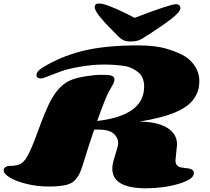

<svg xmlns="http://www.w3.org/2000/svg" viewBox="-59 -1020 1162 1060"><path d="M484.9 -304.7 460.9 -304.2Q428.7 -210.4 408.2 -141.8Q387.7 -73.2 375.2 -52.5Q362.8 -31.7 348.4 -19.3Q334 -6.8 311.5 -0.5Q274.4 9.8 210.9 9.8Q147.5 9.8 89.1 -4.4Q30.8 -18.6 -3.9 -39.3Q-38.6 -60.1 -38.6 -79.6Q-38.6 -90.8 -29.1 -97.4Q-19.5 -104 -6.8 -104Q38.1 -104 59.3 -118.4Q80.6 -132.8 99.6 -171.4Q118.7 -210 137.5 -260.7Q156.2 -311.5 172.6 -355Q189 -398.4 210.4 -443.8Q256.3 -541.5 324.2 -574.2Q356.9 -589.8 411.1 -598.4Q465.3 -606.9 495.6 -606.9Q525.9 -606.9 535.2 -606.2Q544.4 -605.5 553.7 -603Q572.8 -598.1 572.8 -581.5Q572.8 -571.3 568.8 -562.5Q564.9 -553.7 545.2 -520.3Q525.4 -486.8 477.5 -352.1Q736.8 -382.3 736.8 -541.5Q736.8 -595.2 703.1 -622.1Q668.5 -648.9 632.8 -654.8Q579.6 -663.6 515.9 -663.6Q452.1 -663.6 382.8 -651.6Q313.5 -639.6 275.1 -625.2Q236.8 -610.8 206.8 -598.9Q176.8 -586.9 168.5 -586.9Q142.6 -586.9 142.6 -604Q142.6 -625.5 170.4 -643.1Q267.1 -705.1 391.6 -737.3Q516.1 -769.5 703.6 -769.5Q799.8 -769.5 864.3 -749.8Q928.7 -730 963.1 -708.3Q997.6 -686.5 1019.5 -650.9Q1041.5 -615.2 1041.5 -572.8Q1041.5 -530.3 1025.4 -497.8Q1009.3 -465.3 981.2 -442.1Q953.1 -418.9 910.2 -400.4Q835.9 -368.7 709.5 -348.6Q806.2 -348.6 862.3 -315.4Q918.5 -282.2 918.5 -221.7L909.7 -134.8Q909.7 -99.6 945.3 -94.7Q960.4 -92.3 975.6 -90.8Q1011.2 -87.9 1011.2 -63.5Q1011.2 -30.3 928.5 -5.4Q845.7 19.5 747.1 19.5Q561 19.5 561 -89.4Q561 -115.7 577.1 -164.6Q593.3 -213.4 593.3 -230Q593.3 -260.7 567.9 -282.7Q542.5 -304.7 484.9 -304.7ZM684.1 -921.4Q881.3 -997.1 913.6 -997.1Q923.3 -997.1 930.2 -991.2Q937 -985.4 937 -975.1Q937 -954.6 884.3 -913.8Q831.5 -873 733.9 -811.5Q714.4 -799.3 700 -795.2Q685.5 -791 661.1 -791Q636.7 -791 622.1 -798.3Q607.4 -805.7 593.8 -819.3Q528.8 -883.8 496.3 -922.6Q463.9 -961.4 463.9 -981Q463.9 -1000.5 487.1 -1000.5Q510.3 -1000.5 550.3 -984.4Q619.1 -956.5 684.1 -921.4Z"/></svg>

Font: Sonsie One
Style: Regular
Weight: 400
Designer: Riccardo De Franceschi
Foundry: Sorkin Type Co
Version: Version 1.003